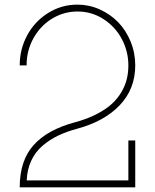

<svg xmlns="http://www.w3.org/2000/svg" viewBox="-20 -798 660 818"><path d="M64 0Q64 -113.3 122.8 -179.4Q181.6 -245.6 300.3 -277.3Q351.6 -291 391.6 -311.8Q431.6 -332.5 456.8 -355.7Q481.9 -378.9 498 -407Q514.2 -435.1 520.5 -462.4Q526.9 -489.7 526.9 -519.5Q526.9 -578.6 499.3 -631.1Q471.7 -683.6 421.4 -716.3Q371.1 -749 310.1 -749Q252.4 -749 202.6 -719Q152.8 -689 123 -636Q93.3 -583 93.3 -519.5H64Q64 -588.9 96.2 -648.2Q128.4 -707.5 185.3 -742.9Q242.2 -778.3 310.1 -778.3Q359.4 -778.3 404.5 -758.1Q449.7 -737.8 483.2 -703.6Q516.6 -669.4 536.4 -621.1Q556.2 -572.8 556.2 -519.5Q556.2 -419.4 490.5 -350.1Q424.8 -280.8 308.6 -249.5Q263.2 -237.3 227.5 -220.2Q191.9 -203.1 161.4 -177.2Q130.9 -151.4 113.3 -113.8Q95.7 -76.2 93.8 -29.3H526.9V-199.7H556.2V0Z"/></svg>

Font: Cherry
Style: Light
Weight: 300
Designer: Amin Abedi
Version: Version 1.00 ; ttfautohint (v1.6)